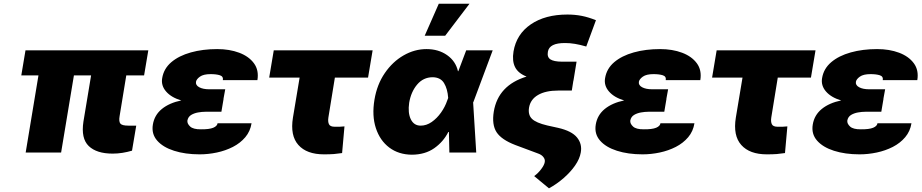

<svg xmlns="http://www.w3.org/2000/svg" viewBox="-20 -815 4929 1026"><path d="M772.5 -545.9 750 -412.1H654.8L619.1 -194.3Q614.3 -166 623 -154.8Q631.8 -143.6 666 -143.6H708L685.5 -9.8Q660.2 -2.4 634.5 1.7Q608.9 5.9 582 5.9Q496.1 5.9 454.1 -34.7Q412.1 -75.2 425.8 -165L466.8 -412.1H375L306.6 0H117.2L185.5 -412.1H93.8L116.2 -545.9Z M1324.2 -156.2Q1317.4 -113.3 1290.8 -81.8Q1264.2 -50.3 1224.6 -30Q1185.1 -9.8 1138.9 0Q1092.8 9.8 1046.9 9.8Q969.7 9.8 910.2 -9.3Q850.6 -28.3 819.6 -64Q788.6 -99.6 796.9 -149.4Q805.2 -200.2 845 -232.7Q884.8 -265.1 948.7 -278.3Q895.5 -293.9 867.7 -325.9Q839.8 -357.9 846.7 -397.5Q855 -448.2 895.5 -482.7Q936 -517.1 999.8 -534.9Q1063.5 -552.7 1140.6 -552.7Q1206.5 -552.7 1258.3 -533.2Q1310.1 -513.7 1337.2 -476.6Q1364.3 -439.5 1355.5 -386.7H1170.9Q1174.3 -406.7 1155 -412.8Q1135.7 -418.9 1105.5 -418.9Q1067.4 -418.9 1048.6 -405.5Q1029.8 -392.1 1027.3 -377.9Q1024.4 -359.9 1044.4 -348.9Q1064.5 -337.9 1098.6 -337.9H1183.6L1174.3 -287.1H1174.8L1163.1 -217.8H1078.1Q1059.6 -217.8 1038.6 -214.1Q1017.6 -210.4 1001.5 -200.7Q985.4 -190.9 981.4 -170.9Q979.5 -154.3 996.1 -138.9Q1012.7 -123.5 1053.7 -124Q1098.1 -123.5 1119.4 -132.3Q1140.6 -141.1 1142.6 -156.2Z M1971.2 -545.9 1946.8 -400.4H1769.5L1734.9 -187.5Q1731.4 -165 1737.8 -151.4Q1744.1 -137.7 1769 -137.7Q1788.1 -137.7 1797.1 -137.9Q1806.2 -138.2 1820.8 -139.6L1808.1 2.9Q1786.1 6.3 1764.9 8.1Q1743.7 9.8 1711.4 9.8Q1619.1 9.8 1574.5 -40.3Q1529.8 -90.3 1545.4 -186.5L1581.1 -400.4H1418.5L1442.9 -545.9Z M2181.2 11.7Q2110.4 11.2 2060.3 -26.4Q2010.3 -64 1988.5 -130.4Q1966.8 -196.8 1981 -282.2Q1994.6 -363.8 2036.4 -424.6Q2078.1 -485.4 2136.7 -519Q2195.3 -552.7 2259.3 -552.7Q2323.2 -552.7 2369.1 -520.5Q2415 -488.3 2427.2 -434.6H2429.2L2471.2 -545.9H2612.8L2510.3 -271.5L2508.3 -267.6L2524.9 0H2381.3L2378.9 -109.9L2375.5 -109.4Q2349.1 -57.1 2300.3 -22.9Q2251.5 11.2 2181.2 11.7ZM2166.5 -265.6Q2158.7 -211.4 2175.3 -177.5Q2191.9 -143.6 2228 -143.6Q2258.8 -143.6 2286.9 -163.1Q2314.9 -182.6 2336.7 -213.4Q2358.4 -244.1 2369.6 -277.3L2375 -291.5Q2371.6 -340.3 2352.8 -371.1Q2334 -401.9 2291.5 -402.3Q2241.7 -401.9 2209 -363Q2176.3 -324.2 2166.5 -265.6ZM2249.5 -624 2324.7 -794.9H2488.8L2358.9 -624Z M3164.6 -707 3112.8 -566.4Q3048.3 -585.4 3000.5 -585Q2915 -585.9 2907.7 -538.1Q2902.8 -509.8 2921.1 -497.8Q2939.5 -485.8 2981.9 -485.4H3061L3044.4 -383.8H3043.9L3035.6 -331.1H2963.4Q2895.5 -331.1 2855 -307.4Q2814.5 -283.7 2807.1 -240.2Q2800.8 -201.7 2822.5 -180.2Q2844.2 -158.7 2904.8 -144.5L2962.4 -131.8Q3035.2 -115.2 3063.5 -80.3Q3091.8 -45.4 3083.5 0Q3077.6 34.2 3053.2 69.3Q3028.8 104.5 2992.4 136.2Q2956.1 168 2913.6 191.4L2834.5 126Q2856 110.4 2872.3 88.4Q2888.7 66.4 2891.1 50.8Q2893.6 37.1 2884 24.7Q2874.5 12.2 2856.9 5.9L2733.9 -40Q2659.7 -68.4 2633.5 -108.6Q2607.4 -148.9 2618.7 -218.8Q2642.1 -359.4 2793.9 -405.8Q2749 -423.3 2732.4 -456.3Q2715.8 -489.3 2724.1 -540Q2739.7 -632.3 2816.4 -684.8Q2893.1 -737.3 3012.2 -737.3Q3052.2 -737.3 3088.4 -730.2Q3124.5 -723.1 3164.6 -707Z M3690.9 -156.2Q3684.1 -113.3 3657.5 -81.8Q3630.9 -50.3 3591.3 -30Q3551.8 -9.8 3505.6 0Q3459.5 9.8 3413.6 9.8Q3336.4 9.8 3276.9 -9.3Q3217.3 -28.3 3186.3 -64Q3155.3 -99.6 3163.6 -149.4Q3171.9 -200.2 3211.7 -232.7Q3251.5 -265.1 3315.4 -278.3Q3262.2 -293.9 3234.4 -325.9Q3206.5 -357.9 3213.4 -397.5Q3221.7 -448.2 3262.2 -482.7Q3302.7 -517.1 3366.5 -534.9Q3430.2 -552.7 3507.3 -552.7Q3573.2 -552.7 3625 -533.2Q3676.8 -513.7 3703.9 -476.6Q3731 -439.5 3722.2 -386.7H3537.6Q3541 -406.7 3521.7 -412.8Q3502.4 -418.9 3472.2 -418.9Q3434.1 -418.9 3415.3 -405.5Q3396.5 -392.1 3394 -377.9Q3391.1 -359.9 3411.1 -348.9Q3431.2 -337.9 3465.3 -337.9H3550.3L3541 -287.1H3541.5L3529.8 -217.8H3444.8Q3426.3 -217.8 3405.3 -214.1Q3384.3 -210.4 3368.2 -200.7Q3352.1 -190.9 3348.1 -170.9Q3346.2 -154.3 3362.8 -138.9Q3379.4 -123.5 3420.4 -124Q3464.8 -123.5 3486.1 -132.3Q3507.3 -141.1 3509.3 -156.2Z M4337.9 -545.9 4313.5 -400.4H4136.2L4101.6 -187.5Q4098.1 -165 4104.5 -151.4Q4110.8 -137.7 4135.7 -137.7Q4154.8 -137.7 4163.8 -137.9Q4172.9 -138.2 4187.5 -139.6L4174.8 2.9Q4152.8 6.3 4131.6 8.1Q4110.4 9.8 4078.1 9.8Q3985.8 9.8 3941.2 -40.3Q3896.5 -90.3 3912.1 -186.5L3947.8 -400.4H3785.2L3809.6 -545.9Z M4850.6 -156.2Q4843.8 -113.3 4817.1 -81.8Q4790.5 -50.3 4751 -30Q4711.4 -9.8 4665.3 0Q4619.1 9.8 4573.2 9.8Q4496.1 9.8 4436.5 -9.3Q4377 -28.3 4345.9 -64Q4314.9 -99.6 4323.2 -149.4Q4331.5 -200.2 4371.3 -232.7Q4411.1 -265.1 4475.1 -278.3Q4421.9 -293.9 4394 -325.9Q4366.2 -357.9 4373 -397.5Q4381.3 -448.2 4421.9 -482.7Q4462.4 -517.1 4526.1 -534.9Q4589.8 -552.7 4667 -552.7Q4732.9 -552.7 4784.7 -533.2Q4836.4 -513.7 4863.5 -476.6Q4890.6 -439.5 4881.8 -386.7H4697.3Q4700.7 -406.7 4681.4 -412.8Q4662.1 -418.9 4631.8 -418.9Q4593.8 -418.9 4575 -405.5Q4556.2 -392.1 4553.7 -377.9Q4550.8 -359.9 4570.8 -348.9Q4590.8 -337.9 4625 -337.9H4710L4700.7 -287.1H4701.2L4689.5 -217.8H4604.5Q4585.9 -217.8 4564.9 -214.1Q4543.9 -210.4 4527.8 -200.7Q4511.7 -190.9 4507.8 -170.9Q4505.9 -154.3 4522.5 -138.9Q4539.1 -123.5 4580.1 -124Q4624.5 -123.5 4645.8 -132.3Q4667 -141.1 4668.9 -156.2Z"/></svg>

Font: Inter Tight Black
Style: Italic
Weight: 900
Italic angle: -9.39999°
Designer: Rasmus Andersson
Foundry: rsms
Version: Version 3.004; ttfautohint (v1.8.4.7-5d5b)